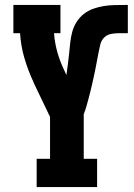

<svg xmlns="http://www.w3.org/2000/svg" viewBox="-20 -755 540 775"><path d="M128 0V-114H182V-283L115 -423V-424Q93 -471 78.5 -520.5Q64 -570 61 -621H34V-735H224V-621H198Q201 -582 211.5 -544.5Q222 -507 239 -472L248 -452Q251 -474 254 -495.5Q257 -517 259 -539Q261 -561 263.5 -583Q266 -605 271.5 -626Q277 -647 289 -666Q301 -685 318 -698.5Q335 -712 356 -719.5Q377 -727 398.5 -730.5Q420 -734 442 -734.5Q464 -735 486 -735H496V-621H460Q444 -621 428 -618Q412 -615 400.5 -603.5Q389 -592 385 -576Q381 -560 378 -544Q375 -528 372 -512.5Q369 -497 366 -481Q363 -465 359.5 -449.5Q356 -434 352.5 -418Q349 -402 345 -386.5Q341 -371 337 -355.5Q333 -340 328.5 -324.5Q324 -309 318 -294V-114H372V0Z"/></svg>

Font: Iosevka Curly Slab Heavy
Style: Regular
Weight: 900
Monospace: yes
Designer: Belleve Invis
Foundry: Belleve Invis
Version: Version 22.1.2; ttfautohint (v1.8.4)